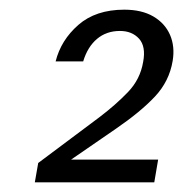

<svg xmlns="http://www.w3.org/2000/svg" viewBox="-20 -729 379 397"><path d="M52 -352 59 -392 186 -487Q219 -512 244.5 -538.5Q270 -565 276 -601Q282 -633 267.5 -649Q253 -665 228 -665Q200 -665 180.5 -648.5Q161 -632 152 -602H95Q106 -646 142 -677.5Q178 -709 237 -709Q273 -709 297 -695Q321 -681 331.5 -657Q342 -633 337 -603Q330 -561 300.5 -529.5Q271 -498 220 -463L127 -399H307L299 -352Z"/></svg>

Font: DM Sans Light
Style: Italic
Weight: 300
Italic angle: -10°
Designer: Colophon Foundry, Jonny Pinhorn
Foundry: Colophon Foundry
Version: Version 4.004;gftools[0.9.30]